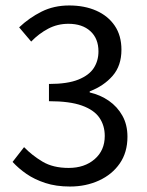

<svg xmlns="http://www.w3.org/2000/svg" viewBox="-20 -670 537 702"><path d="M236 12Q185 12 145.5 -1Q106 -14 77 -34Q48 -54 26 -78L68 -132Q97 -102 135.5 -79Q174 -56 231 -56Q289 -56 326 -88Q363 -120 363 -173Q363 -211 343.5 -239.5Q324 -268 279.5 -284Q235 -300 159 -300V-363Q227 -363 266.5 -379Q306 -395 323 -421.5Q340 -448 340 -482Q340 -529 310.5 -556Q281 -583 230 -583Q190 -583 156 -565Q122 -547 94 -518L50 -570Q87 -605 132 -627.5Q177 -650 233 -650Q289 -650 332 -631Q375 -612 399.5 -576Q424 -540 424 -488Q424 -430 392 -393Q360 -356 308 -336V-332Q347 -323 378 -301.5Q409 -280 427.5 -247Q446 -214 446 -170Q446 -113 418 -72.5Q390 -32 342 -10Q294 12 236 12Z"/></svg>

Font: Source Sans 3
Style: Regular
Weight: 400
Designer: Paul D. Hunt
Foundry: Adobe
Version: Version 3.046;hotconv 1.0.118;makeotfexe 2.5.65603